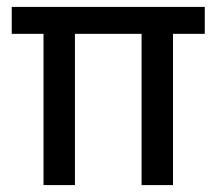

<svg xmlns="http://www.w3.org/2000/svg" viewBox="-20 -536 627 556"><path d="M106 0V-438H14V-516H573V-438H481V0H390V-438H197V0Z"/></svg>

Font: Bricolage Grotesque 48pt
Style: Regular
Weight: 400
Designer: Mathieu Triay
Foundry: Atelier Triay
Version: Version 1.000; ttfautohint (v1.8.4.7-5d5b);gftools[0.9.32]